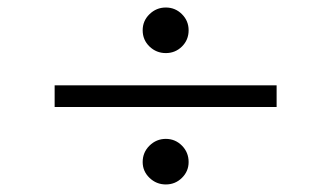

<svg xmlns="http://www.w3.org/2000/svg" viewBox="-20 -552 873 506"><path d="M477.1 -472.2Q477.1 -446.8 459.5 -429.4Q441.9 -412.1 417 -412.1Q392.1 -412.1 374 -429.4Q356 -446.8 356 -472.2Q356 -497.1 374 -514.6Q392.1 -532.2 417 -532.2Q441.9 -532.2 459.5 -514.6Q477.1 -497.1 477.1 -472.2ZM709 -270H124V-327.1H709ZM477.1 -125Q477.1 -100.6 459.5 -83.3Q441.9 -65.9 417 -65.9Q392.1 -65.9 374 -83.3Q356 -100.6 356 -125Q356 -150.4 374 -168.2Q392.1 -186 417 -186Q441.9 -186 459.5 -168.2Q477.1 -150.4 477.1 -125Z"/></svg>

Font: Ezra SIL SR
Style: Regular
Weight: 400
Designer: Development by SIL's NRSI team. OpenType tables by Ralph Hancock ( hancock@dircon.co.uk ).
Foundry: Development by SIL's NRSI team.
Version: Version 2.51; 2007